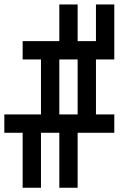

<svg xmlns="http://www.w3.org/2000/svg" viewBox="-103 -937 623 873"><path d="M0 -83.3V-333.3H-83.3V-416.7H83.3V-666.7H0V-750H166.7V-916.7H250V-750H333.3V-916.7H416.7V-666.7H333.3V-416.7H416.7V-333.3H250V-83.3H166.7V-333.3H83.3V-83.3ZM166.7 -416.7H250V-666.7H166.7Z"/></svg>

Font: Galmuri11 Condensed
Style: Regular
Weight: 400
Width: 3
Designer: Lee Minseo (quiple)
Version: Version 2.399;hotconv 1.1.1;makeotfexe 2.6.0 DEVELOPMENT